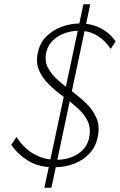

<svg xmlns="http://www.w3.org/2000/svg" viewBox="-20 -775 562 900"><path d="M233 9Q161 9 112 -21.5Q63 -52 33 -96L57 -133Q77 -102 104.5 -77.5Q132 -53 167.5 -39.5Q203 -26 243 -26Q303 -26 345 -53.5Q387 -81 398 -129Q407 -174 391 -207Q375 -240 343.5 -268.5Q312 -297 275.5 -323.5Q239 -350 208.5 -380Q178 -410 162.5 -446.5Q147 -483 158 -531Q168 -576 198.5 -605.5Q229 -635 270.5 -650Q312 -665 355 -665Q408 -665 450.5 -643.5Q493 -622 522 -581L499 -546Q473 -585 435.5 -608Q398 -631 350 -631Q317 -631 284 -619.5Q251 -608 228 -585.5Q205 -563 197 -531Q188 -490 204.5 -458Q221 -426 252.5 -398.5Q284 -371 320 -344.5Q356 -318 387 -287.5Q418 -257 433.5 -218.5Q449 -180 437 -129Q428 -86 399 -55Q370 -24 327.5 -7.5Q285 9 233 9ZM188 105 371 -755H403L221 105Z"/></svg>

Font: Ysabeau Office ExtraLight
Style: Italic
Weight: 250
Italic angle: -12°
Designer: Christian Thalmann (Catharsis Fonts)
Version: Version 2.001;gftools[0.9.30]; featfreeze: tnum,lnum,ss02